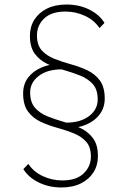

<svg xmlns="http://www.w3.org/2000/svg" viewBox="-20 -706 564 847"><path d="M271 -140 272 -165Q335 -165 373 -194Q411 -223 411 -267Q411 -311 389.5 -335Q368 -359 334 -372.5Q300 -386 261.5 -397Q223 -408 189 -424Q155 -440 133.5 -469Q112 -498 112 -548Q112 -588 131.5 -619Q151 -650 187 -668Q223 -686 273 -686Q329 -686 373.5 -664Q418 -642 441 -605L419 -582Q396 -617 355 -636Q314 -655 269 -655Q207 -655 175 -624.5Q143 -594 143 -550Q143 -507 164.5 -483.5Q186 -460 220 -446.5Q254 -433 292.5 -422.5Q331 -412 365 -396Q399 -380 420.5 -351Q442 -322 442 -271Q442 -232 420.5 -202.5Q399 -173 361 -156.5Q323 -140 271 -140ZM251 121Q196 121 151 99Q106 77 83 40L105 17Q128 52 169 71Q210 90 255 90Q317 90 349 59Q381 28 381 -15Q381 -58 359.5 -81.5Q338 -105 304 -118.5Q270 -132 231.5 -142.5Q193 -153 159 -169Q125 -185 103.5 -214Q82 -243 82 -294Q82 -334 103.5 -363Q125 -392 163.5 -408.5Q202 -425 253 -425L252 -400Q189 -400 151 -371Q113 -342 113 -298Q113 -255 134.5 -230.5Q156 -206 190 -192.5Q224 -179 262.5 -168Q301 -157 335 -141Q369 -125 390.5 -96Q412 -67 412 -17Q412 23 392.5 54Q373 85 337 103Q301 121 251 121Z"/></svg>

Font: Outfit Thin
Style: Regular
Weight: 100
Designer: Rodrigo Fuenzalida
Foundry: fragTYPE
Version: Version 1.100;gftools[0.9.27]